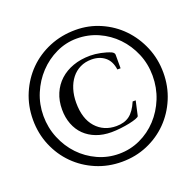

<svg xmlns="http://www.w3.org/2000/svg" viewBox="-122 -805 968 947"><g transform="rotate(-20 362.0 -331.0)"><path d="M512 -172Q511 -167 496 -161.5Q481 -156 459.5 -151.5Q438 -147 412 -144Q386 -141 364 -141Q320 -141 284.5 -154.5Q249 -168 224 -192.5Q199 -217 185.5 -252Q172 -287 172 -329Q172 -375 188 -412.5Q204 -450 233 -476.5Q262 -503 302.5 -517.5Q343 -532 393 -532Q418 -532 447.5 -526Q477 -520 500 -510Q513 -503 513 -493V-422H496Q490 -467 462 -489.5Q434 -512 392 -512Q359 -512 332.5 -499Q306 -486 287.5 -462.5Q269 -439 259 -407Q249 -375 249 -337Q249 -253 290 -207Q331 -161 397 -161Q439 -161 466 -181Q493 -201 513 -248H529ZM704 -330Q704 -258 677.5 -195Q651 -132 605 -85.5Q559 -39 497 -12.5Q435 14 363 14Q291 14 228.5 -12.5Q166 -39 119.5 -85.5Q73 -132 46.5 -195Q20 -258 20 -330Q20 -403 47 -466.5Q74 -530 120.5 -576.5Q167 -623 230.5 -649.5Q294 -676 368 -676Q437 -676 498.5 -649Q560 -622 605.5 -575Q651 -528 677.5 -465Q704 -402 704 -330ZM649 -334Q649 -396 626 -450.5Q603 -505 563.5 -546Q524 -587 471.5 -610.5Q419 -634 359 -634Q302 -634 250.5 -609.5Q199 -585 160 -543.5Q121 -502 98 -447Q75 -392 75 -331Q75 -269 98 -213.5Q121 -158 160 -117Q199 -76 251.5 -52Q304 -28 363 -28Q422 -28 474 -52Q526 -76 565 -118Q604 -160 626.5 -215.5Q649 -271 649 -334Z"/></g></svg>

Font: STIXGeneralUnicodeRegular
Style: Regular
Weight: 400
Designer: MicroPress Inc., with final additions and corrections provided by Coen Hoffman, Elsevier (retired)
Version: Version 1.1.0